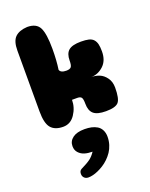

<svg xmlns="http://www.w3.org/2000/svg" viewBox="-184 -768 952 1219"><g transform="rotate(-20 291.5 -158.5)"><path d="M302 -142H266Q266 -90 236 -45Q206 0 156 0Q100 0 73.5 -31.5Q47 -63 47 -143V-554Q47 -618 74.5 -644.5Q102 -671 156 -674Q218 -674 239 -632.5Q260 -591 260 -489Q260 -410 251 -350Q258 -328 296 -328Q320 -328 328.5 -338.5Q337 -349 337 -381Q337 -428 361.5 -449Q386 -470 445 -470Q477 -470 497.5 -465Q518 -460 529.5 -447Q541 -434 545.5 -415Q550 -396 550 -366Q550 -304 513 -270Q476 -236 430 -236Q459 -236 485 -225.5Q511 -215 530.5 -188Q550 -161 550 -122Q550 -46 529.5 -23Q509 0 445 0Q386 0 361.5 -21.5Q337 -43 337 -89Q337 -122 329.5 -132Q322 -142 302 -142ZM168 136Q168 102 196 81Q224 60 276 60Q301 60 322 64.5Q343 69 360.5 79.5Q378 90 388 109.5Q398 129 398 155Q398 183 390 208.5Q382 234 368.5 254Q355 274 337.5 291Q320 308 301 320Q282 332 263 340.5Q244 349 227 353Q210 357 197 357Q179 357 168.5 346.5Q158 336 158 320Q158 299 173 291Q218 269 238.5 253.5Q259 238 276 212Q246 212 223 205Q200 198 184 180.5Q168 163 168 136Z"/></g></svg>

Font: Coiny 2.0
Style: Regular
Weight: 400
Version: Version 1.001 July 11, 2018